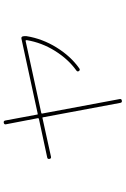

<svg xmlns="http://www.w3.org/2000/svg" viewBox="160 -800 680 1040"><g transform="rotate(-90 500.0 -280.0)"><path d="M170.9 -343.8Q161.1 -341.8 159.2 -352.1Q157.2 -362.3 167 -364.3L376 -409.2Q380.9 -411.1 379.9 -415L346.7 -587.9Q344.7 -597.7 355 -599.6Q365.2 -601.6 367.2 -591.8L399.4 -418.9Q399.4 -414.1 405.3 -416L810.5 -503.9Q820.3 -505.9 823.2 -496.1Q825.2 -484.4 824.2 -476.6Q810.5 -390.6 762.7 -313.5Q714.8 -236.3 649.4 -190.4Q640.6 -184.6 635.3 -192.4Q629.9 -200.2 637.7 -206.1Q699.2 -250 744.1 -321.8Q789.1 -393.6 802.7 -475.6Q802.7 -477.5 801.3 -480Q799.8 -482.4 798.8 -481.4L408.2 -396.5Q403.3 -394.5 405.3 -389.6L483.4 28.3Q485.4 38.1 475.1 40Q464.8 42 462.9 32.2L384.8 -385.7Q384.8 -391.6 378.9 -389.6Z"/></g></svg>

Font: Rounded Mgen+ 1mn thin
Style: Regular
Weight: 100
Designer: [Source Han Sans]
Ryoko NISHIZUKA  (kana & ideographs); Paul D. Hunt (Latin, Greek & Cyrillic); Wenlong ZHANG  (bopomofo
Version: Version 1.059.20150602